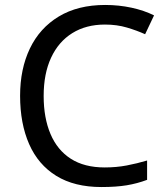

<svg xmlns="http://www.w3.org/2000/svg" viewBox="-20 -744 672 774"><path d="M403 -645Q327 -645 271.5 -610.5Q216 -576 186 -511.5Q156 -447 156 -357Q156 -269 183.5 -204Q211 -139 265.5 -104Q320 -69 402 -69Q449 -69 491 -77Q533 -85 573 -97V-19Q533 -4 490.5 3Q448 10 389 10Q280 10 207 -35Q134 -80 97.5 -163Q61 -246 61 -358Q61 -466 100.5 -548.5Q140 -631 217 -677.5Q294 -724 404 -724Q459 -724 510 -713Q561 -702 601 -682L565 -606Q532 -621 491.5 -633Q451 -645 403 -645Z"/></svg>

Font: Noto Sans Cherokee
Style: Regular
Weight: 400
Designer: Monotype Design Team
Foundry: Monotype Imaging Inc.
Version: Version 2.001